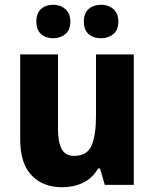

<svg xmlns="http://www.w3.org/2000/svg" viewBox="-20 -778 650 808"><path d="M543 -549V0H421L401 -69H393Q369 -28 329.5 -9Q290 10 242 10Q161 10 113 -40Q65 -90 65 -192V-549H224V-237Q224 -180 239.5 -151Q255 -122 291 -122Q347 -122 365.5 -165.5Q384 -209 384 -290V-549ZM133 -687Q133 -723 153 -740.5Q173 -758 204 -758Q234 -758 255 -740Q276 -722 276 -687Q276 -652 255 -634.5Q234 -617 204 -617Q173 -617 153 -634.5Q133 -652 133 -687ZM333 -687Q333 -723 353.5 -740.5Q374 -758 405 -758Q436 -758 457 -740Q478 -722 478 -687Q478 -652 457 -634.5Q436 -617 405 -617Q373 -617 353 -634.5Q333 -652 333 -687Z"/></svg>

Font: Noto Sans Gurmukhi SemiCondensed ExtraBold
Style: Regular
Weight: 800
Width: 4
Designer: Jelle Bosma - Monotype Design Team
Foundry: Monotype Imaging Inc.
Version: Version 2.004; ttfautohint (v1.8.4.7-5d5b)